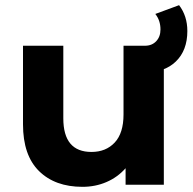

<svg xmlns="http://www.w3.org/2000/svg" viewBox="-20 -715 745 743"><path d="M614 -538V0H466V-64Q435 -29 392 -10.5Q349 8 299 8Q193 8 131 -53Q69 -114 69 -234V-538H225V-257Q225 -127 334 -127Q390 -127 424 -163.5Q458 -200 458 -272V-538ZM514 -538H541Q568 -538 584.5 -555.5Q601 -573 601 -601Q601 -636 581 -661L673 -695Q705 -653 705 -595Q705 -520 660.5 -477Q616 -434 537 -434H514Z"/></svg>

Font: APTA Sans Regular
Style: Bold Italic
Weight: 700
Version: Version 7.200